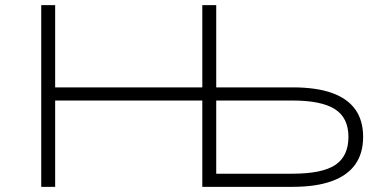

<svg xmlns="http://www.w3.org/2000/svg" viewBox="-20 -725 1506 745"><path d="M140 0V-705H194V-386H765V-705H819V-386H1115Q1207 -386 1267.5 -364.5Q1328 -343 1358.5 -300.5Q1389 -258 1389 -194Q1389 -130 1358.5 -87Q1328 -44 1267 -22Q1206 0 1115 0H765V-335H194V0ZM819 -51H1114Q1230 -51 1281 -85Q1332 -119 1332 -194Q1332 -268 1279.5 -301.5Q1227 -335 1114 -335H819Z"/></svg>

Font: Nunito Sans 7pt Expanded ExtraLight
Style: Regular
Weight: 250
Width: 7
Designer: Vernon Adams
Foundry: Vernon Adams
Version: Version 3.101;gftools[0.9.27]